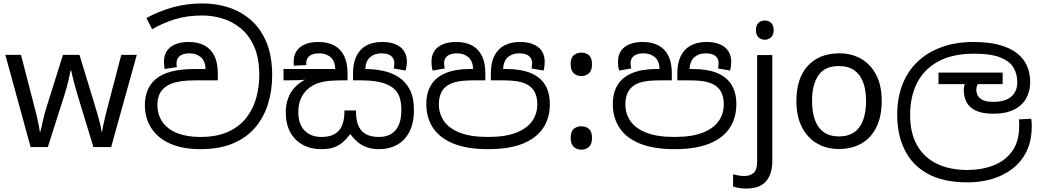

<svg xmlns="http://www.w3.org/2000/svg" viewBox="-20 -856 6051 1116"><path d="M431 -303Q425 -324 419 -344.5Q413 -365 408.5 -383.5Q404 -402 400 -418Q396 -434 394 -445H390Q388 -434 384.5 -418Q381 -402 376.5 -383Q372 -364 366.5 -343.5Q361 -323 354 -302L258 -1H158L11 -537H102L176 -251Q184 -222 191 -192.5Q198 -163 203.5 -136.5Q209 -110 211 -91H215Q218 -103 222 -121Q226 -139 230.5 -159Q235 -179 240.5 -199Q246 -219 251 -235L346 -537H442L534 -235Q541 -212 548.5 -186Q556 -160 562 -135.5Q568 -111 570 -92H574Q576 -109 581.5 -134.5Q587 -160 594.5 -190.5Q602 -221 610 -251L685 -537H775L626 -1H523Z M1144 11Q1043 11 970.5 -20.5Q898 -52 860 -110.5Q822 -169 822 -248Q822 -292 837.5 -330.5Q853 -369 885 -396Q919 -425 975 -440Q1031 -455 1119 -455H1175Q1173 -502 1147 -524Q1121 -546 1082 -546Q1045 -546 1025.5 -531Q1006 -516 1006 -487Q1006 -482 1006.5 -476.5Q1007 -471 1008 -466L937 -455Q936 -463 934.5 -473Q933 -483 933 -496Q933 -553 971.5 -582.5Q1010 -612 1077 -612Q1131 -612 1169 -591.5Q1207 -571 1226.5 -530.5Q1246 -490 1246 -430V-389H1116Q1068 -389 1034 -384Q1000 -379 977 -370Q954 -361 937 -347Q914 -328 904.5 -302.5Q895 -277 895 -246Q895 -188 925 -146Q955 -104 1010.5 -82Q1066 -60 1144 -60Q1243 -60 1309.5 -91.5Q1376 -123 1415 -175.5Q1454 -228 1470.5 -291Q1487 -354 1487 -418Q1487 -519 1457 -586Q1427 -653 1378 -692.5Q1329 -732 1271 -749Q1213 -766 1157 -766Q1067 -766 996.5 -744Q926 -722 864 -686L831 -751Q899 -789 981 -812.5Q1063 -836 1158 -836Q1237 -836 1309.5 -812.5Q1382 -789 1439 -739Q1496 -689 1529 -609.5Q1562 -530 1562 -418Q1562 -330 1538 -252.5Q1514 -175 1464 -115.5Q1414 -56 1334.5 -22.5Q1255 11 1144 11Z M2186 11Q2141 11 2109.5 -1Q2078 -13 2055.5 -33Q2033 -53 2016 -77Q1996 -50 1973.5 -30Q1951 -10 1921 0.5Q1891 11 1846 11Q1787 11 1740.5 -14Q1694 -39 1667.5 -87Q1641 -135 1641 -204Q1641 -246 1654.5 -284.5Q1668 -323 1699.5 -354.5Q1731 -386 1783 -406L1785 -397Q1751 -391 1714 -390Q1677 -389 1648 -389H1628V-455H1929Q1927 -502 1901 -524Q1875 -546 1836 -546Q1798 -546 1779 -531Q1760 -516 1760 -489Q1760 -487 1760 -484Q1760 -481 1761 -478L1688 -474Q1687 -479 1687 -485.5Q1687 -492 1687 -496Q1687 -553 1725.5 -582.5Q1764 -612 1831 -612Q1885 -612 1923 -591.5Q1961 -571 1980.5 -530.5Q2000 -490 2000 -430V-389H1980Q1945 -389 1908 -387Q1871 -385 1836 -375Q1801 -365 1771 -340Q1745 -318 1729.5 -285Q1714 -252 1714 -204Q1714 -134 1750.5 -97Q1787 -60 1848 -60Q1886 -60 1911.5 -70.5Q1937 -81 1952.5 -100.5Q1968 -120 1975 -147.5Q1982 -175 1982 -208V-214H2049V-208Q2049 -176 2055.5 -149Q2062 -122 2077 -102Q2092 -82 2118 -71Q2144 -60 2183 -60Q2245 -60 2279 -99Q2313 -138 2313 -218Q2313 -264 2300.5 -296Q2288 -328 2259 -349Q2229 -370 2184 -379.5Q2139 -389 2073 -389H2032V-430Q2032 -490 2052 -530.5Q2072 -571 2109.5 -591.5Q2147 -612 2201 -612Q2268 -612 2306.5 -582.5Q2345 -553 2345 -496Q2345 -483 2343 -470.5Q2341 -458 2338 -446L2268 -458Q2270 -463 2271 -472.5Q2272 -482 2272 -487Q2272 -516 2253 -531Q2234 -546 2196 -546Q2157 -546 2131 -523.5Q2105 -501 2103 -452L2084 -455H2099Q2154 -455 2205.5 -444.5Q2257 -434 2297.5 -407.5Q2338 -381 2362 -335Q2386 -289 2386 -217Q2386 -140 2359.5 -89.5Q2333 -39 2287.5 -14Q2242 11 2186 11Z M2816 11Q2696 11 2616.5 -21Q2537 -53 2497.5 -112Q2458 -171 2458 -251Q2458 -317 2486 -362.5Q2514 -408 2571 -431.5Q2628 -455 2714 -455H2737L2730 -452Q2729 -501 2702.5 -523.5Q2676 -546 2637 -546Q2600 -546 2580.5 -531Q2561 -516 2561 -487Q2561 -482 2562.5 -472.5Q2564 -463 2565 -458L2495 -446Q2491 -458 2489.5 -470.5Q2488 -483 2488 -496Q2488 -553 2526.5 -582.5Q2565 -612 2632 -612Q2686 -612 2724 -591.5Q2762 -571 2781.5 -530.5Q2801 -490 2801 -430V-389H2736Q2669 -389 2631 -380Q2593 -371 2570 -351Q2551 -335 2541 -309.5Q2531 -284 2531 -249Q2531 -196 2560 -153Q2589 -110 2652 -85Q2715 -60 2817 -60Q2918 -60 2981 -85Q3044 -110 3073.5 -152.5Q3103 -195 3103 -249Q3103 -284 3093 -309.5Q3083 -335 3064 -351Q3041 -371 3003 -380Q2965 -389 2897 -389H2833V-430Q2833 -490 2853 -530.5Q2873 -571 2911 -591.5Q2949 -612 3003 -612Q3069 -612 3107.5 -582.5Q3146 -553 3146 -496Q3146 -483 3144.5 -470.5Q3143 -458 3140 -446L3069 -458Q3071 -463 3072 -472.5Q3073 -482 3073 -487Q3073 -516 3054 -531Q3035 -546 2997 -546Q2958 -546 2932 -523.5Q2906 -501 2904 -452L2900 -455H2920Q3008 -455 3064.5 -431.5Q3121 -408 3148.5 -362.5Q3176 -317 3176 -251Q3176 -170 3136.5 -111Q3097 -52 3017.5 -20.5Q2938 11 2816 11Z M3359 -414Q3333 -414 3315 -430Q3297 -446 3297 -482Q3297 -520 3315 -535Q3333 -550 3359 -550Q3385 -550 3403 -535Q3421 -520 3421 -482Q3421 -446 3403 -430Q3385 -414 3359 -414ZM3359 14Q3333 14 3315 -2Q3297 -18 3297 -54Q3297 -92 3315 -107Q3333 -122 3359 -122Q3385 -122 3403 -107Q3421 -92 3421 -54Q3421 -18 3403 -2Q3385 14 3359 14Z M3900 11Q3780 11 3700.5 -21Q3621 -53 3581.5 -112Q3542 -171 3542 -251Q3542 -317 3570 -362.5Q3598 -408 3655 -431.5Q3712 -455 3798 -455H3821L3814 -452Q3813 -501 3786.5 -523.5Q3760 -546 3721 -546Q3684 -546 3664.5 -531Q3645 -516 3645 -487Q3645 -482 3646.5 -472.5Q3648 -463 3649 -458L3579 -446Q3575 -458 3573.5 -470.5Q3572 -483 3572 -496Q3572 -553 3610.5 -582.5Q3649 -612 3716 -612Q3770 -612 3808 -591.5Q3846 -571 3865.5 -530.5Q3885 -490 3885 -430V-389H3820Q3753 -389 3715 -380Q3677 -371 3654 -351Q3635 -335 3625 -309.5Q3615 -284 3615 -249Q3615 -196 3644 -153Q3673 -110 3736 -85Q3799 -60 3901 -60Q4002 -60 4065 -85Q4128 -110 4157.5 -152.5Q4187 -195 4187 -249Q4187 -284 4177 -309.5Q4167 -335 4148 -351Q4125 -371 4087 -380Q4049 -389 3981 -389H3917V-430Q3917 -490 3937 -530.5Q3957 -571 3995 -591.5Q4033 -612 4087 -612Q4153 -612 4191.5 -582.5Q4230 -553 4230 -496Q4230 -483 4228.5 -470.5Q4227 -458 4224 -446L4153 -458Q4155 -463 4156 -472.5Q4157 -482 4157 -487Q4157 -516 4138 -531Q4119 -546 4081 -546Q4042 -546 4016 -523.5Q3990 -501 3988 -452L3984 -455H4004Q4092 -455 4148.5 -431.5Q4205 -408 4232.5 -362.5Q4260 -317 4260 -251Q4260 -170 4220.5 -111Q4181 -52 4101.5 -20.5Q4022 11 3900 11Z M4318 240Q4293 240 4274 236.5Q4255 233 4241 228V157Q4256 161 4272 164Q4288 167 4307 167Q4339 167 4360 149.5Q4381 132 4381 83V-536H4469V80Q4469 130 4453 166Q4437 202 4404 221Q4371 240 4318 240ZM4374 -681Q4374 -710 4389 -723.5Q4404 -737 4426 -737Q4446 -737 4461.5 -723.5Q4477 -710 4477 -681Q4477 -653 4461.5 -639Q4446 -625 4426 -625Q4404 -625 4389 -639Q4374 -653 4374 -681Z M5105 -269Q5105 -180 5074.5 -117.5Q5044 -55 4988 -22.5Q4932 10 4855 10Q4784 10 4728.5 -22.5Q4673 -55 4641 -117.5Q4609 -180 4609 -269Q4609 -402 4676 -474Q4743 -546 4858 -546Q4931 -546 4986.5 -513.5Q5042 -481 5073.5 -419.5Q5105 -358 5105 -269ZM4700 -269Q4700 -206 4716.5 -159.5Q4733 -113 4768 -88Q4803 -63 4857 -63Q4911 -63 4946 -88Q4981 -113 4997.5 -159.5Q5014 -206 5014 -269Q5014 -333 4997 -378Q4980 -423 4945.5 -447.5Q4911 -472 4856 -472Q4774 -472 4737 -418Q4700 -364 4700 -269Z M5605 204Q5463 204 5372.5 154Q5282 104 5238.5 15.5Q5195 -73 5195 -189Q5195 -287 5225.5 -365Q5256 -443 5314 -498Q5372 -553 5454 -582.5Q5536 -612 5639 -612Q5729 -612 5792 -594Q5855 -576 5894 -544.5Q5933 -513 5950.5 -470.5Q5968 -428 5968 -379Q5968 -326 5944.5 -284Q5921 -242 5873.5 -218.5Q5826 -195 5755 -195Q5690 -195 5652 -213Q5614 -231 5598 -262.5Q5582 -294 5582 -333Q5582 -349 5587 -365.5Q5592 -382 5599 -396L5642 -374L5600 -367H5435V-434H5808V-367H5627L5688 -398Q5672 -383 5663.5 -367.5Q5655 -352 5655 -334Q5655 -316 5663.5 -300Q5672 -284 5693.5 -274Q5715 -264 5754 -264Q5822 -264 5857.5 -294Q5893 -324 5893 -378Q5893 -426 5870.5 -463.5Q5848 -501 5793 -522.5Q5738 -544 5642 -544Q5518 -544 5435 -499.5Q5352 -455 5311 -375Q5270 -295 5270 -187Q5270 -83 5310.5 -11.5Q5351 60 5426 96Q5501 132 5603 132Q5686 132 5754.5 105.5Q5823 79 5863.5 22.5Q5904 -34 5904 -124Q5904 -129 5904 -141Q5904 -153 5902 -162L5974 -166Q5976 -155 5976.5 -144.5Q5977 -134 5977 -123Q5977 -38 5947 23.5Q5917 85 5864.5 125Q5812 165 5745.5 184.5Q5679 204 5605 204Z"/></svg>

Font: hexsinhala15
Style: Book
Weight: 400
Designer: Jelle Bosma - Monotype Design Team
Foundry: Monotype Imaging Inc.
Version: Version 2.003